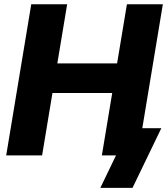

<svg xmlns="http://www.w3.org/2000/svg" viewBox="-20 -748 804 924"><path d="M9.8 0 130.4 -727.5H303.2L255.9 -442.9H543.5L590.8 -727.5H763.7L643.1 0H470.2L520 -300.3H232.4L182.6 0ZM462.9 156.2 538.1 0H495.1L516.6 -130.9H756.3L617.7 156.2Z"/></svg>

Font: Inter 18pt ExtraBold
Style: Italic
Weight: 800
Italic angle: -9.3988°
Designer: Rasmus Andersson
Foundry: rsms
Version: Version 4.001;git-66647c0bb